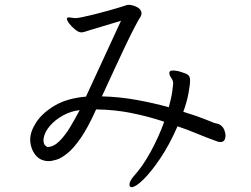

<svg xmlns="http://www.w3.org/2000/svg" viewBox="-20 -729 1040 795"><path d="M697 -384Q697 -395 689 -406.5Q681 -418 681 -427Q681 -429 681.5 -429.5Q682 -430 682 -431Q684 -437 696 -437Q716 -437 741 -427Q755 -423 761 -416.5Q767 -410 767 -396Q767 -377 760 -340.5Q753 -304 739 -266Q795 -249 829.5 -235Q864 -221 867 -220Q873 -218 879.5 -217Q886 -216 893 -211Q904 -203 908.5 -191.5Q913 -180 914 -169Q914 -158 909.5 -149.5Q905 -141 893 -141Q884 -141 875 -145Q828 -162 792.5 -177Q757 -192 715 -206Q682 -130 643.5 -73Q605 -16 573 15Q541 46 525 46Q521 46 518 43Q516 39 516 35Q516 21 535 -1Q570 -39 603.5 -100Q637 -161 660 -225Q597 -246 526.5 -260.5Q456 -275 378 -276Q345 -202 315 -158.5Q285 -115 259.5 -94.5Q234 -74 214.5 -68Q195 -62 182 -62H174Q149 -65 134 -79.5Q119 -94 112 -113.5Q105 -133 105 -151Q105 -184 130 -222.5Q155 -261 206 -291.5Q257 -322 336 -329L481 -643L345 -602Q327 -595 316 -595Q306 -595 292 -606Q278 -617 267.5 -630.5Q257 -644 257 -651Q257 -653 258.5 -655Q260 -657 266 -657Q271 -657 278.5 -655.5Q286 -654 293 -654Q302 -654 325 -659Q348 -664 376 -671Q404 -678 431 -685.5Q458 -693 477 -699Q496 -705 499 -706Q504 -709 512 -709Q529 -709 547.5 -699.5Q566 -690 566 -673Q566 -667 562 -660Q555 -650 538 -617.5Q521 -585 500 -541Q479 -497 458.5 -452.5Q438 -408 422.5 -374.5Q407 -341 402 -330Q476 -328 547 -315Q618 -302 679 -285Q690 -325 693.5 -352Q697 -379 697 -383ZM310 -273Q273 -269 240 -250.5Q207 -232 186 -207Q165 -182 161 -158Q161 -156 160.5 -153.5Q160 -151 160 -149Q160 -134 167 -127Q174 -120 178 -120Q204 -122 227.5 -146Q251 -170 271.5 -204.5Q292 -239 310 -273Z"/></svg>

Font: QiushuiShotai
Style: Regular
Weight: 600
Designer: Fontworks Inc.
Foundry: Fontworks Inc.
Version: Version 1.250